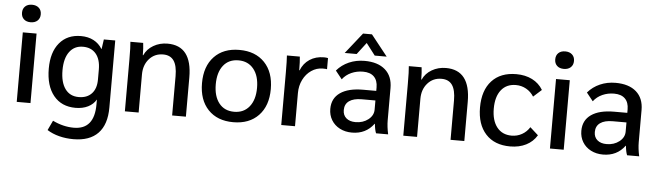

<svg xmlns="http://www.w3.org/2000/svg" viewBox="-54 -925 4716 1376"><g transform="rotate(5 2304.5 -236.5)"><path d="M60 -640Q60 -669 78 -686Q96 -703 127 -703Q158 -703 176.5 -686Q195 -669 195 -640Q195 -611 176.5 -594Q158 -577 127 -577Q96 -577 78 -594Q60 -611 60 -640ZM78 -500H177V0H78Z M743 -500V-17Q743 105 682.5 168Q622 231 505 231Q451 231 402.5 218.5Q354 206 316 182L349 112Q425 149 501 149Q649 149 649 -32V-67Q629 -32 590.5 -13Q552 6 501 6Q400 6 343 -64Q286 -134 286 -258Q286 -376 342 -443Q398 -510 496 -510Q548 -510 587 -489.5Q626 -469 649 -431H651L661 -500ZM644 -282Q644 -355 610.5 -395Q577 -435 517 -435Q455 -435 420 -387.5Q385 -340 385 -255Q385 -168 419.5 -120.5Q454 -73 517 -73Q577 -73 610.5 -109Q644 -145 644 -210Z M856 -372Q856 -465 852 -500H944Q949 -463 949 -412H952Q972 -457 1017.5 -483.5Q1063 -510 1119 -510Q1295 -510 1295 -282V0H1196V-283Q1196 -358 1171 -394Q1146 -430 1094 -430Q1033 -430 994 -386Q955 -342 955 -274V0H856Z M1389 -250Q1389 -371 1455 -440.5Q1521 -510 1636 -510Q1751 -510 1817.5 -440.5Q1884 -371 1884 -250Q1884 -129 1817.5 -59.5Q1751 10 1636 10Q1521 10 1455 -59.5Q1389 -129 1389 -250ZM1785 -250Q1785 -336 1745 -385.5Q1705 -435 1636 -435Q1566 -435 1527 -385.5Q1488 -336 1488 -250Q1488 -164 1527 -114.5Q1566 -65 1636 -65Q1705 -65 1745 -114.5Q1785 -164 1785 -250Z M1981 -378Q1981 -463 1978 -500H2071Q2075 -460 2075 -412V-402H2078Q2098 -453 2141.5 -481.5Q2185 -510 2244 -510Q2260 -510 2273 -507V-427Q2266 -429 2242 -429Q2198 -429 2160.5 -403.5Q2123 -378 2101.5 -334.5Q2080 -291 2080 -239V0H1981Z M2321 -146Q2321 -222 2379 -262.5Q2437 -303 2544 -303H2638V-328Q2638 -378 2611 -405Q2584 -432 2532 -432Q2487 -432 2448 -414.5Q2409 -397 2384 -364L2337 -423Q2373 -465 2424.5 -487.5Q2476 -510 2536 -510Q2632 -510 2685 -463.5Q2738 -417 2738 -332V-100Q2738 -55 2750 0H2663Q2653 -24 2649 -67H2647Q2590 10 2490 10Q2441 10 2402.5 -10Q2364 -30 2342.5 -65.5Q2321 -101 2321 -146ZM2638 -168V-234H2540Q2481 -234 2449.5 -211.5Q2418 -189 2418 -146Q2418 -109 2442.5 -88Q2467 -67 2509 -67Q2563 -67 2600.5 -96.5Q2638 -126 2638 -168ZM2508 -704H2572L2691 -554H2605L2540 -639L2475 -554H2389Z M2859 -372Q2859 -465 2855 -500H2947Q2952 -463 2952 -412H2955Q2975 -457 3020.5 -483.5Q3066 -510 3122 -510Q3298 -510 3298 -282V0H3199V-283Q3199 -358 3174 -394Q3149 -430 3097 -430Q3036 -430 2997 -386Q2958 -342 2958 -274V0H2859Z M3389 -250Q3389 -373 3452 -441.5Q3515 -510 3628 -510Q3693 -510 3742.5 -485Q3792 -460 3820 -413L3761 -360Q3740 -394 3706 -413Q3672 -432 3632 -432Q3564 -432 3526 -384Q3488 -336 3488 -250Q3488 -165 3526 -116.5Q3564 -68 3632 -68Q3672 -68 3706 -87Q3740 -106 3761 -140L3820 -87Q3792 -40 3742.5 -15Q3693 10 3628 10Q3515 10 3452 -59Q3389 -128 3389 -250Z M3896 -640Q3896 -669 3914 -686Q3932 -703 3963 -703Q3994 -703 4012.5 -686Q4031 -669 4031 -640Q4031 -611 4012.5 -594Q3994 -577 3963 -577Q3932 -577 3914 -594Q3896 -611 3896 -640ZM3914 -500H4013V0H3914Z M4127 -146Q4127 -222 4185 -262.5Q4243 -303 4350 -303H4444V-328Q4444 -378 4417 -405Q4390 -432 4338 -432Q4293 -432 4254 -414.5Q4215 -397 4190 -364L4143 -423Q4179 -465 4230.5 -487.5Q4282 -510 4342 -510Q4438 -510 4491 -463.5Q4544 -417 4544 -332V-100Q4544 -55 4556 0H4469Q4459 -24 4455 -67H4453Q4396 10 4296 10Q4247 10 4208.5 -10Q4170 -30 4148.5 -65.5Q4127 -101 4127 -146ZM4444 -168V-234H4346Q4287 -234 4255.5 -211.5Q4224 -189 4224 -146Q4224 -109 4248.5 -88Q4273 -67 4315 -67Q4369 -67 4406.5 -96.5Q4444 -126 4444 -168Z"/></g></svg>

Font: Sarabun Medium
Style: Regular
Weight: 500
Designer: Suppakit Chalermlarp | Katatrad Co.,Ltd.
Foundry: Cadson Demak Co.,Ltd.
Version: Version 1.000; ttfautohint (v1.6)